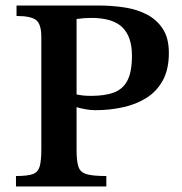

<svg xmlns="http://www.w3.org/2000/svg" viewBox="-20 -677 659 697"><path d="M366 0H38V-38Q80 -38 99 -45Q118 -52 124 -72.5Q130 -93 130 -135V-543Q130 -590 110.5 -604.5Q91 -619 40 -619V-657H336Q386 -657 432 -650Q478 -643 514 -624Q550 -605 571.5 -571.5Q593 -538 593 -485Q593 -425 571 -385Q549 -345 511.5 -321.5Q474 -298 426 -287.5Q378 -277 326 -277Q309 -277 290 -280.5Q271 -284 258 -288V-131Q258 -91 265 -71Q272 -51 295 -44.5Q318 -38 366 -38ZM311 -329Q360 -329 393 -341Q426 -353 442.5 -384.5Q459 -416 459 -475Q459 -544 424 -578Q389 -612 311 -612Q297 -612 285 -611Q273 -610 258 -608V-334Q268 -332 280 -330.5Q292 -329 311 -329Z"/></svg>

Font: STIX Two Text SemiBold
Style: Regular
Weight: 600
Designer: Ross Mills, John Hudson & Paul Hanslow, Tiro Typeworks Ltd; with prior portions MicroPress Inc., and Coen Hoffman.
Foundry: Tiro Typeworks Ltd
Version: Version 2.13 b171